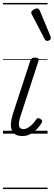

<svg xmlns="http://www.w3.org/2000/svg" viewBox="-20 -905 364 1300"><path d="M131 16Q103 16 85.5 6Q68 -4 60 -23.5Q52 -43 54 -70.5Q56 -98 67 -133L185 -494Q190 -506 196.5 -510.5Q203 -515 218 -515Q232 -515 238.5 -509.5Q245 -504 241 -494L117 -113Q109 -87 108 -68.5Q107 -50 114.5 -40.5Q122 -31 138 -31Q154 -31 170 -40.5Q186 -50 200 -64.5Q214 -79 223 -94Q228 -101 235 -104Q242 -107 253 -100Q264 -94 265 -86.5Q266 -79 261 -71Q249 -52 230 -31.5Q211 -11 186.5 2.5Q162 16 131 16ZM299 -628Q295 -628 291 -630Q287 -632 283 -639L195 -808Q193 -812 192 -815Q191 -818 192 -822Q193 -829 200 -834.5Q207 -840 215.5 -844Q224 -848 232 -848Q243 -848 250 -832L322 -659Q323 -655 323.5 -652Q324 -649 324 -646Q323 -637 314.5 -632.5Q306 -628 299 -628ZM0 365H302V375H0ZM0 -20H302V0H0ZM0 -505H302V-500H0ZM0 -885H302V-875H0Z"/></svg>

Font: Playwrite DK Uloopet Guides
Style: Regular
Weight: 400
Designer: Veronika Burian, José Scaglione
Foundry: TypeTogether
Version: Version 1.003